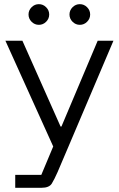

<svg xmlns="http://www.w3.org/2000/svg" viewBox="-20 -694 565 914"><path d="M52.5 200V138.3H176.7L233.3 3.3L5.8 -500H86.7L268.3 -91.7H272.5L445 -500H520L307.5 0L254.2 125Q239.2 159.2 226.7 179.6Q214.2 200 177.5 200ZM360 -575.8Q340 -575.8 325.4 -590.4Q310.8 -605 310.8 -625Q310.8 -645 325.4 -659.6Q340 -674.2 360 -674.2Q380 -674.2 394.6 -659.6Q409.2 -645 409.2 -625Q409.2 -605 394.6 -590.4Q380 -575.8 360 -575.8ZM165 -575.8Q145 -575.8 130.4 -590.4Q115.8 -605 115.8 -625Q115.8 -645 130.4 -659.6Q145 -674.2 165 -674.2Q185 -674.2 199.6 -659.6Q214.2 -645 214.2 -625Q214.2 -605 199.6 -590.4Q185 -575.8 165 -575.8Z"/></svg>

Font: Funnel Display Light Light
Style: Regular
Weight: 300
Version: Version 1.000